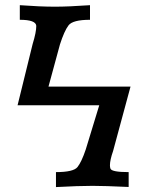

<svg xmlns="http://www.w3.org/2000/svg" viewBox="-20 -722 580 752"><path d="M199.2 10.7V-47.9Q267.6 -47.9 283.4 -67.6Q299.3 -87.4 315.9 -136.7L368.7 -309.6H48.8L107.9 -549.8Q122.1 -595.7 122.1 -620.6Q120.6 -644.5 57.6 -644.5V-701.7Q136.7 -695.8 195.8 -695.8Q247.6 -695.8 332.5 -701.7V-644.5Q265.1 -644.5 248.5 -622.8Q231.9 -601.1 214.8 -547.9L169.9 -382.8H491.2L422.9 -130.4Q410.6 -95.2 410.6 -74.7Q410.6 -66.9 412.6 -61.5Q417.5 -47.9 483.9 -47.9V10.3Q388.7 5.9 342.3 5.9Q288.1 5.9 199.2 10.7Z"/></svg>

Font: Kelvinch
Style: Bold
Weight: 700
Designer: Paul James Miller
Foundry: High-Logic / Made with FontCreator
Version: Version 3.501;March 28, 2021;FontCreator 13.0.0.2683 64-bit